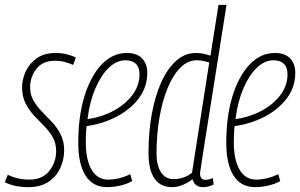

<svg xmlns="http://www.w3.org/2000/svg" viewBox="-34 -760 1235 790"><path d="M-14 -10 -2 -41Q38 -21 87 -21Q141 -21 169 -57Q197 -93 197 -138Q197 -171 183 -195.5Q169 -220 148 -241Q127 -262 106.5 -284Q86 -306 71.5 -334Q57 -362 57 -400Q57 -434 72 -466.5Q87 -499 117.5 -520.5Q148 -542 196 -542Q219 -542 241.5 -536.5Q264 -531 278 -523L267 -493Q251 -500 232.5 -505Q214 -510 192 -510Q142 -510 116 -477Q90 -444 90 -401Q90 -370 104 -346Q118 -322 139 -300.5Q160 -279 181 -256.5Q202 -234 216 -206Q230 -178 230 -142Q230 -104 214.5 -69.5Q199 -35 166.5 -12.5Q134 10 83 10Q26 10 -14 -10Z M510 -15Q489 -3 461 3.5Q433 10 407 10Q348 10 318 -37.5Q288 -85 288 -172Q288 -281 313.5 -364Q339 -447 384 -494.5Q429 -542 488 -542Q530 -542 551 -519.5Q572 -497 572 -460Q572 -395 528 -344Q484 -293 413 -265Q391 -256 367.5 -250Q344 -244 322 -241Q319 -209 319 -176Q319 -102 343 -61.5Q367 -21 411 -21Q455 -21 502 -43ZM483 -512Q446 -512 414 -481.5Q382 -451 358.5 -396.5Q335 -342 326 -270Q367 -275 410 -293Q468 -318 504 -360.5Q540 -403 540 -454Q540 -483 525 -497.5Q510 -512 483 -512Z M801 10Q767 10 758 -23Q743 -10 720 0Q697 10 673 10Q627 10 602 -25Q577 -60 577 -131Q577 -216 590.5 -290.5Q604 -365 629.5 -421.5Q655 -478 691 -510Q727 -542 771 -542Q788 -542 802.5 -539Q817 -536 832 -531L865 -740H898Q867 -540 845.5 -407.5Q824 -275 812 -197Q800 -119 794.5 -84.5Q789 -50 789 -47Q789 -20 812 -20Q820 -20 827.5 -22.5Q835 -25 842 -27L845 -1Q824 10 801 10ZM680 -23Q723 -23 756 -49L827 -503Q814 -507 802 -509.5Q790 -512 775 -512Q738 -512 707.5 -481Q677 -450 655 -396Q633 -342 621.5 -273Q610 -204 610 -128Q610 -79 628.5 -51Q647 -23 680 -23Z M1119 -15Q1098 -3 1070 3.5Q1042 10 1016 10Q957 10 927 -37.5Q897 -85 897 -172Q897 -281 922.5 -364Q948 -447 993 -494.5Q1038 -542 1097 -542Q1139 -542 1160 -519.5Q1181 -497 1181 -460Q1181 -395 1137 -344Q1093 -293 1022 -265Q1000 -256 976.5 -250Q953 -244 931 -241Q928 -209 928 -176Q928 -102 952 -61.5Q976 -21 1020 -21Q1064 -21 1111 -43ZM1092 -512Q1055 -512 1023 -481.5Q991 -451 967.5 -396.5Q944 -342 935 -270Q976 -275 1019 -293Q1077 -318 1113 -360.5Q1149 -403 1149 -454Q1149 -483 1134 -497.5Q1119 -512 1092 -512Z"/></svg>

Font: Georama Condensed ExtraLight
Style: Italic
Weight: 200
Width: 3
Italic angle: -9°
Designer: Jean-Baptiste Levee
Foundry: Production Type
Version: Version 1.000